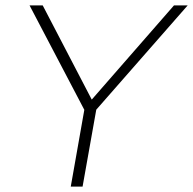

<svg xmlns="http://www.w3.org/2000/svg" viewBox="-20 -695 719 715"><path d="M243.5 0H287.5L338.5 -286.5L679 -675H628L322 -324.5H321.5L139 -675H90L294 -286Z"/></svg>

Font: Anybody SemiExpanded ExtraLight
Style: Italic
Weight: 250
Width: 6
Italic angle: -10°
Version: Version 1.113;gftools[0.9.25]